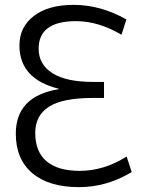

<svg xmlns="http://www.w3.org/2000/svg" viewBox="-20 -760 597 790"><path d="M480 -617Q385 -673 293 -673Q139 -673 139 -560Q139 -495 195.5 -459Q252 -423 362 -423H408V-357H362Q238 -357 181.5 -321Q125 -285 125 -213Q125 -136 171.5 -96.5Q218 -57 308 -57Q408 -57 501 -116L522 -52Q419 10 305 10Q181 10 113 -47.5Q45 -105 45 -210Q45 -364 221 -393V-395Q60 -435 60 -573Q60 -649 119.5 -694.5Q179 -740 283 -740Q394 -740 500 -680Z"/></svg>

Font: Mplus 1p
Style: Regular
Weight: 400
Version: Version 1.061